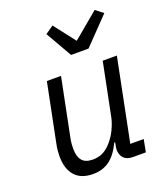

<svg xmlns="http://www.w3.org/2000/svg" viewBox="-143 -872 848 982"><g transform="rotate(-20 281.0 -381.0)"><path d="M134 -516H211L147 -198Q144 -183 143 -168.5Q142 -154 142 -145Q142 -102 160 -80Q178 -58 219 -58Q246 -58 269 -68Q292 -78 312 -99Q340 -128 357 -163.5Q374 -199 380 -228L438 -516H515L425 -68H498L485 0H415Q382 0 365.5 -17.5Q349 -35 349 -63Q349 -68 350 -75Q351 -82 353 -92L355 -102H350Q323 -44 285.5 -16Q248 12 195 12Q129 12 96 -26Q63 -64 63 -131Q63 -145 64.5 -162Q66 -179 70 -198ZM391 -599H296L214 -742L258 -773L348 -657L488 -774L529 -742Z"/></g></svg>

Font: IBM Plex Sans Var
Style: Italic
Weight: 400
Italic angle: -11.31°
Designer: Mike Abbink, Paul van der Laan, Pieter van Rosmalen
Foundry: Bold Monday
Version: Version 1.001